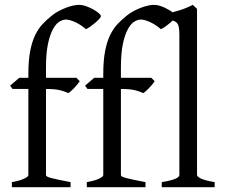

<svg xmlns="http://www.w3.org/2000/svg" viewBox="-20 -777 933 797"><path d="M651.4 0V-21Q672.4 -24.4 686.5 -28.1Q700.7 -31.7 709 -35.4Q717.3 -39.1 720.9 -43Q724.6 -46.9 724.6 -50.8V-632.8Q724.6 -654.8 721.7 -667Q718.8 -679.2 710.9 -685.1Q705.1 -689.5 696.8 -691.9Q691.9 -687 686 -682.1Q676.3 -673.8 665.8 -666.5Q655.3 -659.2 647.9 -655.8Q636.2 -666 624.3 -673.6Q612.3 -681.2 601.3 -686Q590.3 -690.9 580.8 -693.4Q571.3 -695.8 564.9 -695.8Q552.2 -695.8 537.8 -687.3Q523.4 -678.7 511 -656.2Q498.5 -633.8 490.2 -595.2Q481.9 -556.6 481.9 -496.1V-454.1H607.9L622.1 -439.9Q617.7 -433.1 611.1 -425.3Q604.5 -417.5 597.9 -410.6Q591.3 -403.8 585 -398.2Q578.6 -392.6 574.2 -390.6Q563 -396.5 542 -402.1Q521 -407.7 481.9 -407.7V-49.8Q481.9 -46.9 487.1 -43.9Q492.2 -41 504.4 -37.8Q516.6 -34.7 535.9 -30.5Q555.2 -26.4 584 -21V0H340.3V-21Q374 -26.9 391.4 -35.4Q408.7 -43.9 408.7 -49.8V-407.7H343.3L333 -421.4L371.1 -454.1H408.7V-469.2Q408.7 -526.9 416.5 -566.2Q424.3 -605.5 437.7 -632.6Q451.2 -659.7 468.8 -678Q486.3 -696.3 505.9 -711.9Q519 -722.7 534.7 -731Q550.3 -739.3 565.7 -745.1Q581.1 -751 595 -753.9Q608.9 -756.8 618.2 -756.8Q633.3 -756.8 649.4 -751Q665.5 -745.1 678.7 -737.3Q688.5 -731.9 696.3 -726.1Q709 -729.5 720.7 -732.9Q750 -741.2 780.3 -756.8L797.9 -740.2V-50.8Q797.9 -43.5 814.5 -35.6Q831.1 -27.8 871.1 -21V0ZM398.9 -710Q398.9 -706.1 391.8 -698.2Q384.8 -690.4 375 -682.1Q365.2 -673.8 354.7 -666.5Q344.2 -659.2 336.9 -655.8Q325.2 -666 313.2 -673.6Q301.3 -681.2 290.3 -686Q279.3 -690.9 269.8 -693.4Q260.3 -695.8 253.9 -695.8Q241.2 -695.8 226.8 -687.3Q212.4 -678.7 200 -656.2Q187.5 -633.8 179.2 -595.2Q170.9 -556.6 170.9 -496.1V-454.1H296.9L311 -439.9Q306.6 -433.1 300 -425.3Q293.5 -417.5 286.9 -410.6Q280.3 -403.8 273.9 -398.2Q267.6 -392.6 263.2 -390.6Q252 -396.5 231 -402.1Q210 -407.7 170.9 -407.7V-49.8Q170.9 -46.9 176 -43.9Q181.2 -41 193.4 -37.8Q205.6 -34.7 224.9 -30.5Q244.1 -26.4 272.9 -21V0H29.3V-21Q63 -26.9 80.3 -35.4Q97.7 -43.9 97.7 -49.8V-407.7H32.2L22 -421.4L60.1 -454.1H97.7V-469.2Q97.7 -526.9 105.5 -566.2Q113.3 -605.5 126.7 -632.6Q140.1 -659.7 157.7 -678Q175.3 -696.3 194.8 -711.9Q208 -722.7 223.6 -731Q239.3 -739.3 254.6 -745.1Q270 -751 283.9 -753.9Q297.9 -756.8 307.1 -756.8Q322.3 -756.8 338.4 -751Q354.5 -745.1 367.9 -737.5Q381.3 -730 390.1 -722.2Q398.9 -714.4 398.9 -710Z"/></svg>

Font: Gentium Plus Viet
Style: Regular
Weight: 400
Designer: J. Victor Gaultney, Annie Olsen, Iska Routamaa, Becca Hirsbrunner
Foundry: SIL International
Version: Version 5.000